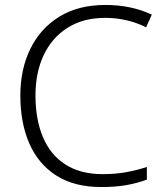

<svg xmlns="http://www.w3.org/2000/svg" viewBox="-20 -744 663 774"><path d="M404 -672Q316 -672 253 -632.5Q190 -593 156.5 -522.5Q123 -452 123 -359Q123 -263 153 -191.5Q183 -120 243.5 -81Q304 -42 394 -42Q446 -42 489.5 -50Q533 -58 572 -71V-20Q535 -6 491 2Q447 10 388 10Q280 10 207.5 -36Q135 -82 98.5 -165Q62 -248 62 -359Q62 -465 102.5 -547.5Q143 -630 219.5 -677Q296 -724 405 -724Q509 -724 592 -685L569 -634Q492 -672 404 -672Z"/></svg>

Font: Noto Traditional Nushu Light
Style: Regular
Weight: 300
Designer: LIU Zhao
Foundry: LiuZhao Studio
Version: Version 2.003; ttfautohint (v1.8.4.7-5d5b)